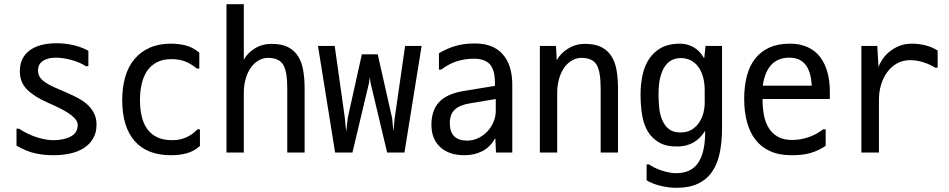

<svg xmlns="http://www.w3.org/2000/svg" viewBox="-20 -746 4540 919"><path d="M71 -130Q114 -102 157.5 -88.5Q201 -75 234 -75Q285 -75 318.5 -92.5Q352 -110 352 -149Q352 -171 319.5 -196Q287 -221 210 -254Q144 -283 109.5 -317.5Q75 -352 75 -405Q75 -469 121 -504Q167 -539 252 -539Q290 -539 329 -530.5Q368 -522 403 -503V-429H391Q378 -438 360.5 -445.5Q343 -453 323.5 -458.5Q304 -464 284.5 -467Q265 -470 248 -470Q209 -470 185.5 -454.5Q162 -439 162 -409Q162 -392 169.5 -379Q177 -366 193.5 -354Q210 -342 236 -330Q262 -318 298 -303Q324 -292 350 -278.5Q376 -265 396.5 -247Q417 -229 429.5 -205Q442 -181 442 -150Q442 -110 425 -82Q408 -54 380 -36.5Q352 -19 314.5 -11Q277 -3 237 -3Q191 -3 149 -12Q107 -21 59 -49V-130Z M937 -127V-47Q907 -21 872.5 -12Q838 -3 799 -3Q684 -3 624.5 -71Q565 -139 565 -267Q565 -328 579.5 -378Q594 -428 623.5 -463Q653 -498 696.5 -517.5Q740 -537 798 -537Q837 -537 870.5 -528Q904 -519 934 -494V-418H922Q893 -442 864.5 -452.5Q836 -463 801 -463Q759 -463 730 -447.5Q701 -432 683.5 -405.5Q666 -379 658 -343.5Q650 -308 650 -268Q650 -226 658 -190.5Q666 -155 684 -129.5Q702 -104 731.5 -89.5Q761 -75 805 -75Q876 -75 925 -127Z M1438 -16H1355V-324Q1355 -405 1335 -437Q1315 -469 1263 -469Q1239 -469 1217.5 -456.5Q1196 -444 1180.5 -422Q1165 -400 1156 -369Q1147 -338 1147 -301V-16H1064V-726H1147V-460Q1164 -492 1199.5 -514Q1235 -536 1280 -536Q1329 -536 1359.5 -520Q1390 -504 1407.5 -475.5Q1425 -447 1431.5 -408Q1438 -369 1438 -322Z M1788 -486 1857 -180 1863 -117 1869 -179 1919 -526H1998L1916 -16H1833L1754 -348L1750 -376L1746 -348L1667 -16H1584L1502 -526H1582L1630 -186L1637 -115L1645 -184L1712 -486Z M2353 -215V-272L2233 -252Q2184 -245 2158.5 -223Q2133 -201 2133 -156Q2133 -116 2153.5 -94.5Q2174 -73 2216 -73Q2244 -73 2269 -85Q2294 -97 2312.5 -116.5Q2331 -136 2342 -162Q2353 -188 2353 -215ZM2081 -413V-491Q2121 -515 2161.5 -526.5Q2202 -538 2253 -538Q2341 -538 2386.5 -486Q2432 -434 2432 -341V-16H2354L2351 -83H2349Q2326 -41 2287.5 -22Q2249 -3 2203 -3Q2130 -3 2087.5 -41.5Q2045 -80 2045 -149Q2045 -218 2082 -257.5Q2119 -297 2197 -310L2349 -335V-349Q2349 -412 2324.5 -438.5Q2300 -465 2249 -465Q2207 -465 2169 -453.5Q2131 -442 2092 -413Z M2938 -16H2855V-324Q2855 -405 2835 -437Q2815 -469 2763 -469Q2739 -469 2717.5 -456.5Q2696 -444 2680.5 -422Q2665 -400 2656 -369Q2647 -338 2647 -301V-16H2564V-526H2641L2645 -458Q2662 -490 2698.5 -513Q2735 -536 2780 -536Q2829 -536 2859.5 -520Q2890 -504 2907.5 -475.5Q2925 -447 2931.5 -408Q2938 -369 2938 -322Z M3353 -315Q3353 -348 3345.5 -376Q3338 -404 3323.5 -424.5Q3309 -445 3287.5 -456.5Q3266 -468 3238 -468Q3217 -468 3198 -459.5Q3179 -451 3164 -430.5Q3149 -410 3140.5 -376.5Q3132 -343 3132 -294Q3132 -264 3135 -232Q3138 -200 3149 -173Q3160 -146 3180.5 -129Q3201 -112 3237 -112Q3271 -112 3293.5 -127Q3316 -142 3329 -163.5Q3342 -185 3347.5 -208Q3353 -231 3353 -248ZM3216 83Q3288 83 3321.5 33.5Q3355 -16 3355 -110V-120Q3311 -48 3229 -45Q3173 -43 3137.5 -62.5Q3102 -82 3081.5 -115.5Q3061 -149 3053.5 -195Q3046 -241 3046 -293Q3046 -345 3056 -389Q3066 -433 3088 -465.5Q3110 -498 3144.5 -517Q3179 -536 3229 -537Q3267 -538 3298 -521Q3329 -504 3349 -469H3351L3357 -526H3436V-133Q3436 -67 3425 -14Q3414 39 3388.5 76Q3363 113 3321 133Q3279 153 3218 153Q3182 153 3142 143.5Q3102 134 3075 117V41H3087Q3096 48 3111 55.5Q3126 63 3143.5 69Q3161 75 3180 79Q3199 83 3216 83Z M3631 -336H3865V-339Q3858 -470 3758 -470Q3651 -470 3631 -337ZM3761 -537Q3810 -537 3846.5 -520Q3883 -503 3906 -472.5Q3929 -442 3940.5 -400Q3952 -358 3952 -309V-272H3630V-267Q3630 -227 3637 -192.5Q3644 -158 3660.5 -132Q3677 -106 3704 -91Q3731 -76 3772 -76Q3809 -76 3847.5 -88.5Q3886 -101 3920 -127H3932V-48Q3898 -25 3860.5 -14Q3823 -3 3769 -3Q3709 -3 3666 -22.5Q3623 -42 3595.5 -78Q3568 -114 3555 -163.5Q3542 -213 3542 -273Q3542 -334 3555 -383Q3568 -432 3595 -466Q3622 -500 3663 -518.5Q3704 -537 3761 -537Z M4179 -526 4185 -425Q4191 -443 4204.5 -463Q4218 -483 4238.5 -499.5Q4259 -516 4285.5 -526.5Q4312 -537 4344 -537Q4377 -537 4409.5 -529Q4442 -521 4468 -504V-422H4456Q4433 -437 4401 -447.5Q4369 -458 4337 -458Q4301 -458 4273.5 -442.5Q4246 -427 4226.5 -400.5Q4207 -374 4197 -340Q4187 -306 4187 -269V-16H4103V-526Z"/></svg>

Font: D2Coding ligature
Style: Regular
Weight: 400
Monospace: yes
Designer: Yong-Rak Park; Jeong-Hwan Yoon; Sang-Min Lee;
Foundry: NHN Corporation
Version: Version 1.3.2; Build 20180524